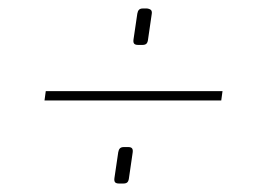

<svg xmlns="http://www.w3.org/2000/svg" viewBox="-20 -522 629 453"><path d="M505 -307 502 -285H85L88 -307ZM283 -175Q289 -175 291.5 -172Q294 -169 293 -162L284 -100Q283 -94 280 -91.5Q277 -89 271 -89H261Q254 -89 251.5 -92Q249 -95 250 -102L259 -163Q260 -169 263 -172Q266 -175 272 -175ZM327 -502Q334 -501 336.5 -498Q339 -495 338 -489L329 -427Q328 -421 325 -418.5Q322 -416 316 -416H306Q299 -416 296.5 -419Q294 -422 295 -429L304 -490Q305 -496 308 -499Q311 -502 317 -502Z"/></svg>

Font: Exo 2 Thin
Style: Italic
Weight: 250
Italic angle: -8°
Designer: Natanael Gama
Foundry: Natanael Gama
Version: Version 2.010